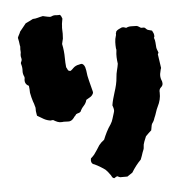

<svg xmlns="http://www.w3.org/2000/svg" viewBox="-50 -694 744 768"><g transform="rotate(-5 322.5 -310.5)"><path d="M323 -322Q319 -312 311 -307Q303 -302 294 -297Q291 -284 281.5 -274Q272 -264 267 -252Q263 -248 258 -247Q253 -246 248 -243Q247 -240 243.5 -237Q240 -234 237 -229Q227 -216 214 -217Q208 -217 202 -217.5Q196 -218 190 -217Q180 -216 171.5 -219.5Q163 -223 155 -228Q153 -228 150 -228Q147 -228 145 -227Q130 -229 117.5 -236Q105 -243 92 -251Q91 -255 90.5 -260Q90 -265 89 -270Q89 -275 89 -280.5Q89 -286 87 -290Q86 -295 84.5 -299.5Q83 -304 81 -309Q78 -318 76 -326.5Q74 -335 72 -345Q72 -352 71.5 -359Q71 -366 70 -373Q53 -381 55 -400Q57 -406 55 -411Q49 -423 50 -435.5Q51 -448 47 -461Q45 -466 47 -470Q52 -478 49.5 -486Q47 -494 48 -501Q50 -509 49 -515Q48 -521 49 -528Q50 -532 48 -538Q47 -545 46 -553Q45 -561 43 -568Q45 -574 48.5 -580Q52 -586 54 -592Q61 -600 67 -608Q73 -616 79 -623Q87 -627 94.5 -630.5Q102 -634 109 -638Q119 -638 129 -641Q134 -642 138.5 -643.5Q143 -645 150 -646Q154 -645 158.5 -644Q163 -643 168 -642Q173 -641 177 -640.5Q181 -640 185 -642Q193 -646 201.5 -645Q210 -644 218 -645Q222 -642 223.5 -638Q225 -634 227 -629Q226 -622 224.5 -615Q223 -608 223 -600Q222 -593 222.5 -585Q223 -577 223 -569Q223 -564 222.5 -559Q222 -554 222 -549Q221 -544 219.5 -539Q218 -534 217 -528Q223 -500 223 -471Q223 -462 223.5 -452.5Q224 -443 225 -434Q227 -431 228.5 -427.5Q230 -424 231 -422Q232 -420 236.5 -418.5Q241 -417 243 -419Q246 -421 248.5 -423.5Q251 -426 253 -428Q258 -433 264 -436Q270 -439 277 -440Q280 -441 282.5 -441.5Q285 -442 288 -442Q290 -442 291.5 -440.5Q293 -439 294 -439Q299 -434 301 -427.5Q303 -421 304 -414Q306 -392 311.5 -372Q317 -352 322 -331Q323 -329 323 -326.5Q323 -324 323 -322ZM603 -340Q605 -329 597 -322Q587 -314 589 -300Q590 -272 576 -245Q571 -235 567.5 -223.5Q564 -212 559 -201Q558 -197 556 -192.5Q554 -188 552 -185Q546 -178 545 -169.5Q544 -161 542 -153Q536 -148 530.5 -142.5Q525 -137 519 -131Q515 -121 510.5 -110Q506 -99 506 -87Q506 -83 504 -78Q502 -73 500 -68Q498 -61 495.5 -54.5Q493 -48 490 -40Q469 -19 452 9L431 23H408Q403 24 399 22Q395 20 390 18Q386 20 383.5 21.5Q381 23 378 25Q371 23 368.5 17Q366 11 362 7Q359 2 355 -2.5Q351 -7 346 -12Q342 -15 337.5 -18Q333 -21 328 -24Q322 -28 316 -31Q310 -34 304 -37Q296 -39 293 -45Q291 -50 291 -54Q291 -58 292 -62Q296 -66 299.5 -69Q303 -72 306 -76Q313 -86 318.5 -94Q324 -102 330 -112Q332 -114 335 -117.5Q338 -121 339 -122Q342 -124 344.5 -126.5Q347 -129 351 -132Q357 -147 364.5 -162Q372 -177 382 -191Q389 -202 392 -213.5Q395 -225 399 -236Q402 -243 400.5 -250.5Q399 -258 396 -266Q398 -279 401.5 -291.5Q405 -304 409 -317Q414 -332 417.5 -347Q421 -362 422 -377Q423 -391 426.5 -404Q430 -417 432 -430Q430 -444 429.5 -456.5Q429 -469 431 -482Q432 -486 430 -492Q429 -504 429.5 -517Q430 -530 434 -542Q435 -544 435 -547Q435 -550 435 -552Q437 -556 437 -559Q442 -565 448 -567.5Q454 -570 460 -573Q465 -574 469 -573Q473 -572 478 -570Q488 -575 499 -574.5Q510 -574 520 -574Q525 -573 529 -570Q533 -567 537 -565H549Q551 -564 552.5 -563.5Q554 -563 555 -561Q560 -555 567 -553.5Q574 -552 580 -550Q583 -545 585.5 -538.5Q588 -532 587 -524Q587 -523 586 -522.5Q585 -522 585 -521Q589 -511 589.5 -501.5Q590 -492 591 -481Q592 -475 594.5 -469.5Q597 -464 598 -459Q598 -459 596.5 -457Q595 -455 595 -453Q597 -440 599 -426Q601 -412 603 -398Q601 -394 599 -383Q594 -366 600 -350Q601 -348 602 -345.5Q603 -343 603 -340Z"/></g></svg>

Font: Darumadrop One
Style: Regular
Weight: 400
Version: Version 1.000